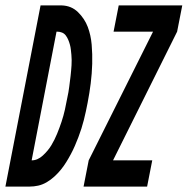

<svg xmlns="http://www.w3.org/2000/svg" viewBox="-70 -690 694 710"><path d="M-50 0 80 -670H158Q194 -669 218.5 -645Q243 -621 254.5 -590.5Q266 -560 269 -525Q272 -490 271 -454Q270 -418 265.5 -382Q261 -346 254 -310Q251 -294 247.5 -278Q244 -262 240 -246Q236 -230 231 -214.5Q226 -199 220 -183Q214 -167 207 -151Q200 -135 192 -120Q184 -105 175 -90.5Q166 -76 155.5 -63Q145 -50 131.5 -37.5Q118 -25 102.5 -16Q87 -7 71 -3.5Q55 0 39 0ZM47 -97Q69 -97 88.5 -115Q108 -133 120 -153Q132 -173 141 -195Q150 -217 157.5 -239.5Q165 -262 170 -284.5Q175 -307 179 -329Q181 -339 183 -349Q185 -359 186 -369Q187 -379 188.5 -389Q190 -399 191 -409Q192 -419 193 -429Q194 -439 194.5 -448.5Q195 -458 195 -468Q195 -478 194 -487.5Q193 -497 192 -506.5Q191 -516 188.5 -525Q186 -534 182.5 -542.5Q179 -551 173.5 -558.5Q168 -566 159.5 -569.5Q151 -573 141 -573H139ZM239 0 258 -97 496 -573H350L369 -670H604L585 -573L348 -97H493L474 0Z"/></svg>

Font: Lode Term
Style: Bold Italic
Weight: 700
Italic angle: -11°
Monospace: yes
Designer: Belleve Invis
Foundry: Belleve Invis
Version: Version 29.2.0